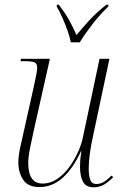

<svg xmlns="http://www.w3.org/2000/svg" viewBox="-20 -786 520 816"><path d="M378 10Q345 10 332.5 -14Q320 -38 320 -78Q320 -88 321 -103.5Q322 -119 326 -143H324Q290 -69 246 -30Q202 9 148 9Q99 9 78.5 -22Q58 -53 58 -96Q58 -123 66 -159.5Q74 -196 81 -227L123 -415Q128 -438 133 -462.5Q138 -487 138 -498Q138 -516 126.5 -521Q115 -526 84 -526H67L69 -536H192L123 -229Q116 -197 108 -158Q100 -119 100 -95Q100 -6 160 -6Q195 -6 224.5 -26.5Q254 -47 276 -78Q298 -109 312 -141Q326 -173 331 -196L403 -536H445L374 -201Q367 -171 362 -134.5Q357 -98 357 -70Q357 -40 363.5 -22Q370 -4 389 -4Q408 -4 424 -14.5Q440 -25 454 -40L461 -33Q446 -17 425.5 -3.5Q405 10 378 10ZM281 -606Q277 -628 267 -656Q257 -684 245 -711Q233 -738 221 -758L222 -766H230Q256 -732 273 -702Q290 -672 305 -637Q329 -666 359.5 -699.5Q390 -733 432 -766H441L440 -758Q402 -721 371.5 -681.5Q341 -642 319 -606Z"/></svg>

Font: Noto Serif Display SemiCondensed ExtraLight
Style: Italic
Weight: 200
Width: 4
Italic angle: -12°
Designer: Monotype Design Team
Foundry: Monotype Imaging Inc.
Version: Version 2.009